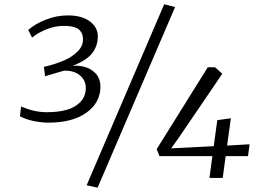

<svg xmlns="http://www.w3.org/2000/svg" viewBox="-20 -824 1230 897"><path d="M436 52.7 384.8 41.5 747.1 -804.2 797.9 -791ZM73.2 -280.8 78.6 -326.7Q139.6 -299.8 197.8 -299.8Q251 -299.8 290.5 -310.5Q330.1 -321.3 355.2 -347.2Q380.4 -373 380.9 -412.6Q380.9 -449.2 352.8 -472.4Q324.7 -495.6 278.3 -493.7Q196.3 -469.2 190.4 -467.8L185.1 -511.7Q237.3 -522.9 284.2 -543.9Q317.9 -559.1 342.8 -583.7Q367.7 -608.4 367.7 -639.6Q367.7 -652.8 364.5 -662.8Q361.3 -672.9 352.5 -682.6Q343.8 -692.4 324.7 -697.8Q305.7 -703.1 276.9 -703.1Q238.3 -703.1 198 -687.3Q157.7 -671.4 129.9 -648.4L111.8 -684.1Q145.5 -713.4 195.3 -732.7Q245.1 -752 297.4 -752Q363.3 -752 400.6 -723.4Q438 -694.8 437 -652.8Q436.5 -608.9 410.2 -575Q383.8 -541 317.9 -516.1Q326.7 -517.1 333 -517.1Q384.8 -516.6 417.2 -490Q449.7 -463.4 449.2 -417Q448.2 -343.8 383.5 -297.4Q318.8 -251 206.1 -251Q174.8 -251 138.4 -258.3Q102.1 -265.6 73.2 -280.8ZM725.1 -94.7 711.9 -127 950.7 -509.8H984.4L1018.6 -479.5L814.9 -180.2L779.8 -130.9L978.5 -141.1L995.1 -262.7L1058.6 -271.5L1041 -144L1146 -149.9L1138.7 -94.7H1034.2L1020.5 7.3H958.5L972.2 -94.7Z"/></svg>

Font: HaufeMerriweatherSansLt
Style: Italic
Weight: 300
Designer: Eben Sorkin ( eben@eyebytes.com )
Foundry: Eben Sorkin
Version: Version 1.56